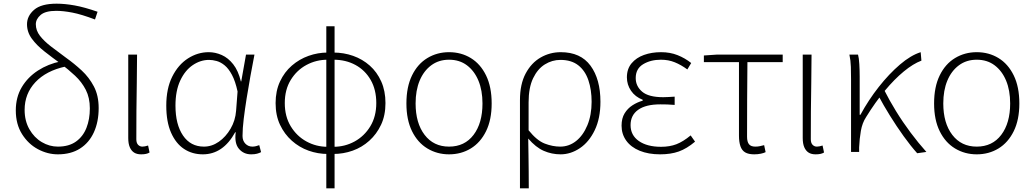

<svg xmlns="http://www.w3.org/2000/svg" viewBox="-20 -827 5625 1045"><path d="M295 13Q239 13 186.5 -15Q134 -43 100 -97Q66 -151 66 -226Q66 -298 98.5 -352.5Q131 -407 186.5 -443Q242 -479 311 -493L337 -465Q231 -442 172.5 -379.5Q114 -317 114 -229Q114 -169 140 -123.5Q166 -78 207.5 -53.5Q249 -29 295 -29Q355 -29 393.5 -56.5Q432 -84 450.5 -131Q469 -178 469 -237Q469 -295 447 -338Q425 -381 388.5 -415Q352 -449 311 -480Q264 -514 222 -547Q180 -580 153.5 -616Q127 -652 127 -695Q127 -740 165.5 -773.5Q204 -807 288 -807Q333 -807 386 -797.5Q439 -788 511 -763L497 -721Q423 -749 373.5 -758.5Q324 -768 286 -768Q227 -768 201 -745.5Q175 -723 175 -695Q175 -661 197.5 -632Q220 -603 257 -574.5Q294 -546 339 -513Q384 -481 424.5 -443.5Q465 -406 491 -356.5Q517 -307 517 -239Q517 -164 491 -107Q465 -50 415.5 -18.5Q366 13 295 13Z M748 13Q725 13 710 3.5Q695 -6 686.5 -25.5Q678 -45 678 -76V-530H726Q726 -452 724.5 -375Q723 -298 722.5 -221.5Q722 -145 722 -69Q722 -49 731.5 -39Q741 -29 755 -29Q762 -29 769 -30.5Q776 -32 786 -35L794 3Q786 8 775 10.5Q764 13 748 13Z M1084 13Q1026 13 981.5 -16.5Q937 -46 911 -105Q885 -164 885 -252Q885 -345 917.5 -410Q950 -475 1003 -509Q1056 -543 1116 -543Q1152 -543 1187 -527.5Q1222 -512 1249.5 -477Q1277 -442 1291 -384H1293L1319 -530H1365Q1354 -474 1343 -413Q1332 -352 1322.5 -292.5Q1313 -233 1306.5 -180Q1300 -127 1300 -87Q1300 -61 1315.5 -45Q1331 -29 1354 -29Q1363 -29 1373.5 -31.5Q1384 -34 1391 -37L1401 1Q1392 6 1379 9.5Q1366 13 1347 13Q1306 13 1280.5 -17Q1255 -47 1263 -107H1260Q1194 13 1084 13ZM1090 -29Q1133 -29 1171 -55.5Q1209 -82 1235 -126.5Q1261 -171 1265 -224L1273 -329Q1261 -385 1242.5 -419.5Q1224 -454 1202.5 -471.5Q1181 -489 1159 -495Q1137 -501 1118 -501Q1071 -501 1029 -472.5Q987 -444 961 -388.5Q935 -333 935 -252Q935 -150 976 -89.5Q1017 -29 1090 -29Z M1764 11Q1710 11 1659.5 -7Q1609 -25 1568.5 -61Q1528 -97 1504 -148Q1480 -199 1480 -266Q1480 -332 1504 -383.5Q1528 -435 1568.5 -470Q1609 -505 1659.5 -523Q1710 -541 1764 -541L1763 -502Q1701 -502 1648 -473.5Q1595 -445 1562.5 -392Q1530 -339 1530 -266Q1530 -193 1562.5 -139.5Q1595 -86 1648 -57Q1701 -28 1763 -28ZM1794 11 1795 -28Q1857 -28 1910 -57Q1963 -86 1995.5 -139.5Q2028 -193 2028 -266Q2028 -339 1997.5 -392Q1967 -445 1914.5 -473.5Q1862 -502 1795 -502L1794 -541Q1851 -541 1902 -523Q1953 -505 1992.5 -470Q2032 -435 2055 -383.5Q2078 -332 2078 -266Q2078 -199 2054 -148Q2030 -97 1990 -61Q1950 -25 1899.5 -7Q1849 11 1794 11ZM1756 198V-684H1801V198Z M2424 13Q2359 13 2306 -19Q2253 -51 2222.5 -113Q2192 -175 2192 -264Q2192 -354 2222.5 -416.5Q2253 -479 2306 -511Q2359 -543 2424 -543Q2490 -543 2542.5 -511Q2595 -479 2625.5 -416.5Q2656 -354 2656 -264Q2656 -175 2625.5 -113Q2595 -51 2542.5 -19Q2490 13 2424 13ZM2424 -29Q2509 -29 2557.5 -93Q2606 -157 2606 -264Q2606 -335 2584 -388Q2562 -441 2521.5 -471.5Q2481 -502 2424 -502Q2368 -502 2327 -471.5Q2286 -441 2264 -388Q2242 -335 2242 -264Q2242 -157 2291 -93Q2340 -29 2424 -29Z M2810 198V-282Q2810 -369 2841 -427Q2872 -485 2922.5 -514Q2973 -543 3032 -543Q3140 -543 3194 -469.5Q3248 -396 3248 -273Q3248 -183 3217 -118.5Q3186 -54 3136 -20.5Q3086 13 3031 13Q2983 13 2939.5 -6Q2896 -25 2855 -73Q2856 -21 2856.5 20.5Q2857 62 2857.5 104Q2858 146 2858 198ZM3029 -29Q3077 -29 3115.5 -59.5Q3154 -90 3177 -145.5Q3200 -201 3200 -273Q3200 -338 3182.5 -390Q3165 -442 3127.5 -471.5Q3090 -501 3030 -501Q2985 -501 2945.5 -476.5Q2906 -452 2881.5 -401Q2857 -350 2857 -270V-118Q2902 -62 2945 -45.5Q2988 -29 3029 -29Z M3573 13Q3509 13 3461.5 -6.5Q3414 -26 3388.5 -61.5Q3363 -97 3363 -143Q3363 -183 3379.5 -210Q3396 -237 3422.5 -254Q3449 -271 3478 -279V-284Q3437 -300 3414.5 -333Q3392 -366 3392 -406Q3392 -452 3417.5 -482.5Q3443 -513 3485 -528Q3527 -543 3578 -543Q3627 -543 3667.5 -527Q3708 -511 3742 -484L3721 -449Q3687 -474 3652.5 -488Q3618 -502 3577 -502Q3521 -502 3480.5 -477.5Q3440 -453 3440 -402Q3440 -358 3475 -328Q3510 -298 3590 -298Q3606 -298 3619 -299Q3632 -300 3652 -301V-256Q3629 -258 3611 -258.5Q3593 -259 3574 -259Q3495 -259 3453.5 -229.5Q3412 -200 3412 -146Q3412 -91 3457 -59.5Q3502 -28 3578 -28Q3625 -28 3661.5 -42Q3698 -56 3739 -90L3763 -56Q3718 -18 3674.5 -2.5Q3631 13 3573 13Z M4085 13Q4054 13 4036 2.5Q4018 -8 4010 -31Q4002 -54 4002 -89V-489H3811V-525L3884 -530H4240V-489H4048Q4047 -386 4046.5 -285Q4046 -184 4046 -83Q4046 -55 4056.5 -42Q4067 -29 4091 -29Q4104 -29 4116 -31.5Q4128 -34 4139 -37L4147 1Q4138 6 4121 9.5Q4104 13 4085 13Z M4419 13Q4396 13 4381 3.5Q4366 -6 4357.5 -25.5Q4349 -45 4349 -76V-530H4397Q4397 -452 4395.5 -375Q4394 -298 4393.5 -221.5Q4393 -145 4393 -69Q4393 -49 4402.5 -39Q4412 -29 4426 -29Q4433 -29 4440 -30.5Q4447 -32 4457 -35L4465 3Q4457 8 4446 10.5Q4435 13 4419 13Z M4612 0V-396Q4612 -428 4611 -463Q4610 -498 4603 -530H4650Q4655 -512 4657 -478Q4659 -444 4659 -410V-202H4663Q4707 -283 4763 -354Q4819 -425 4878 -475.5Q4937 -526 4991 -543L4995 -497Q4950 -480 4899 -438Q4848 -396 4796 -333.5Q4744 -271 4694 -190Q4673 -158 4665.5 -115Q4658 -72 4656 -25V0ZM4972 7Q4937 -32 4898.5 -85.5Q4860 -139 4824 -197Q4788 -255 4761 -306L4794 -334Q4820 -282 4856.5 -222.5Q4893 -163 4936 -105.5Q4979 -48 5022 0Z M5296 13Q5231 13 5178 -19Q5125 -51 5094.5 -113Q5064 -175 5064 -264Q5064 -354 5094.5 -416.5Q5125 -479 5178 -511Q5231 -543 5296 -543Q5362 -543 5414.5 -511Q5467 -479 5497.5 -416.5Q5528 -354 5528 -264Q5528 -175 5497.5 -113Q5467 -51 5414.5 -19Q5362 13 5296 13ZM5296 -29Q5381 -29 5429.5 -93Q5478 -157 5478 -264Q5478 -335 5456 -388Q5434 -441 5393.5 -471.5Q5353 -502 5296 -502Q5240 -502 5199 -471.5Q5158 -441 5136 -388Q5114 -335 5114 -264Q5114 -157 5163 -93Q5212 -29 5296 -29Z"/></svg>

Font: Noto Sans JP ExtraLight
Style: Regular
Weight: 250
Designer: Ryoko NISHIZUKA  (kana, bopomofo & ideographs); Paul D. Hunt (Latin, Greek & Cyrillic); Sandoll Communications , Soo-you
Foundry: Adobe
Version: Version 2.004-H2;hotconv 1.0.118;makeotfexe 2.5.65603